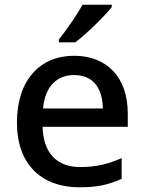

<svg xmlns="http://www.w3.org/2000/svg" viewBox="-20 -786 612 816"><path d="M455 -756V-766H331C306 -721 260 -655 230 -618V-606H300C348 -642 426 -719 455 -756ZM295 -549C150 -549 52 -446 52 -265C52 -84 160 10 317 10C393 10 443 -1 497 -26V-114C440 -89 390 -76 321 -76C221 -76 164 -136 161 -247H523V-305C523 -455 436 -549 295 -549ZM295 -467C378 -467 416 -409 417 -325H163C171 -416 219 -467 295 -467Z"/></svg>

Font: Noto Sans Gujarati UI Medium
Style: Regular
Weight: 500
Designer: Jelle Bosma - Monotype Design Team, Universal Thirst
Foundry: Monotype Imaging Inc.
Version: Version 2.106